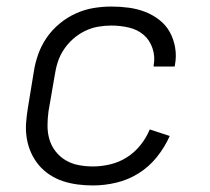

<svg xmlns="http://www.w3.org/2000/svg" viewBox="-20 -558 640 586"><path d="M264 8Q240 8 217 5Q194 2 172.5 -5Q151 -12 132 -24.5Q113 -37 99 -53.5Q85 -70 75.5 -90.5Q66 -111 62 -134Q58 -157 59.5 -180.5Q61 -204 65 -228L83 -338Q87 -365 96.5 -392Q106 -419 122.5 -443Q139 -467 162 -486Q185 -505 211.5 -517Q238 -529 265.5 -533.5Q293 -538 320 -538Q347 -538 373 -534.5Q399 -531 422.5 -522Q446 -513 466 -497.5Q486 -482 498 -460.5Q510 -439 514.5 -413Q519 -387 514 -360Q514 -359 513.5 -357.5Q513 -356 513 -355H449Q449 -356 449 -357Q449 -358 449 -359Q454 -385 445.5 -410.5Q437 -436 418 -452Q399 -468 373 -474Q347 -480 320 -480Q300 -480 279.5 -476.5Q259 -473 239.5 -463.5Q220 -454 203.5 -439.5Q187 -425 175 -407Q163 -389 156.5 -369Q150 -349 147 -328L128 -218Q125 -196 125 -174Q125 -152 131 -132Q137 -112 150 -95.5Q163 -79 181 -68.5Q199 -58 220.5 -54Q242 -50 264 -50Q290 -50 317 -56.5Q344 -63 367.5 -78Q391 -93 409 -115.5Q427 -138 437 -163L498 -143Q483 -109 459 -79Q435 -49 403 -29Q371 -9 335 -0.5Q299 8 264 8Z"/></svg>

Font: Iosevka Curly Light Extended
Style: Italic
Weight: 300
Width: 7
Italic angle: -9°
Monospace: yes
Designer: Belleve Invis
Foundry: Belleve Invis
Version: Version 11.1.0; ttfautohint (v1.8.3)